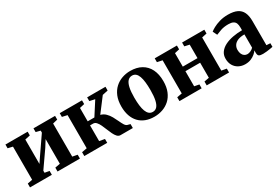

<svg xmlns="http://www.w3.org/2000/svg" viewBox="39 -1316 3016 2090"><g transform="rotate(-30 1547.0 -271.0)"><path d="M26.5 0V-48.5L88 -60.5V-477L28 -491V-538H307.5V-491L243 -477V-170L294 -245L436.5 -452V-477L380.5 -491V-538H652V-491L592 -476.5V-60.5L654 -48.5V0H372.5V-48.5L436.5 -60.5V-370.5L385.5 -289.5L243 -85V-59L301 -48.5V0Z M709 0V-48.5L774 -60.5V-477L710.5 -491V-538H990.5V-491L930 -477V-309H1014L1121.5 -476.5L1055 -491V-538H1285.5V-491L1216 -476L1083.5 -301.5Q1120.5 -291.5 1146.2 -266Q1172 -240.5 1190.2 -207.8Q1208.5 -175 1223 -143Q1237.5 -111 1251.5 -88Q1265.5 -65 1282.5 -59.5L1319 -49.5V0H1164Q1141 0 1123.8 -18.8Q1106.5 -37.5 1092.5 -66.8Q1078.5 -96 1065.5 -129Q1052.5 -162 1038.8 -191.2Q1025 -220.5 1008 -239.2Q991 -258 968 -258H930V-60.5L997 -48.5V0Z M1327.5 -265Q1327.5 -338.5 1350 -392.8Q1372.5 -447 1411.2 -482.5Q1450 -518 1499.5 -535.5Q1549 -553 1603 -553Q1685 -553 1743 -520.2Q1801 -487.5 1831.8 -425.8Q1862.5 -364 1862.5 -276.5Q1862.5 -202 1840 -147.8Q1817.5 -93.5 1778.8 -58.2Q1740 -23 1690.5 -5.8Q1641 11.5 1586.5 11.5Q1526 11.5 1478 -7Q1430 -25.5 1396.5 -61Q1363 -96.5 1345.2 -148Q1327.5 -199.5 1327.5 -265ZM1597 -43Q1629 -43 1650 -66.2Q1671 -89.5 1681.5 -138.2Q1692 -187 1692 -263Q1692 -318 1687 -361.5Q1682 -405 1671 -435.8Q1660 -466.5 1641.5 -482.8Q1623 -499 1596 -499Q1563.5 -499 1541.8 -475.8Q1520 -452.5 1509 -403.8Q1498 -355 1498 -278Q1498 -223.5 1503.2 -180Q1508.5 -136.5 1520.2 -105.8Q1532 -75 1550.8 -59Q1569.5 -43 1597 -43Z M1905 0V-48.5L1968.5 -60V-476.5L1904.5 -490V-538H2183.5V-490L2124 -476.5V-307H2309V-476.5L2248.5 -490V-538H2528V-490L2465.5 -476.5V-60L2528.5 -48.5V0H2247.5V-48.5L2309 -60V-249.5H2124V-60L2184 -48.5V0Z M2728.5 11Q2684.5 11 2648.2 -8Q2612 -27 2591 -62.8Q2570 -98.5 2570 -148.5Q2570 -195.5 2595.2 -229.2Q2620.5 -263 2664 -284.8Q2707.5 -306.5 2763.5 -317Q2819.5 -327.5 2880.5 -328V-362.5Q2880.5 -394.5 2872 -415.8Q2863.5 -437 2842 -448Q2820.5 -459 2782.5 -459Q2728 -459 2686.8 -444.8Q2645.5 -430.5 2622.5 -420L2596 -473.5Q2610.5 -486.5 2643.5 -504.8Q2676.5 -523 2724.5 -537.2Q2772.5 -551.5 2831 -551.5Q2901.5 -551.5 2945 -530.5Q2988.5 -509.5 3008.8 -466.2Q3029 -423 3029 -356.5V-54L3077 -51V-5.5Q3066 -3 3044.5 0.5Q3023 4 2998.2 7Q2973.5 10 2951.5 10Q2916 10 2901.5 0.2Q2887 -9.5 2887 -40V-70.5Q2876 -53 2853.8 -34Q2831.5 -15 2800 -2Q2768.5 11 2728.5 11ZM2803.5 -72.5Q2822 -72.5 2844 -82.5Q2866 -92.5 2880.5 -108.5V-275.5Q2827 -275.5 2794 -260.8Q2761 -246 2745.8 -221.2Q2730.5 -196.5 2730.5 -166.5Q2730.5 -137 2739.8 -116Q2749 -95 2765.5 -83.8Q2782 -72.5 2803.5 -72.5Z"/></g></svg>

Font: Merriweather 60pt ExtraBold
Style: Regular
Weight: 800
Version: Version 2.100